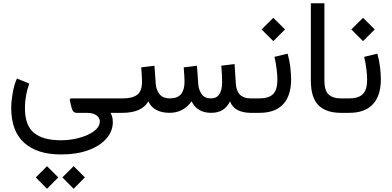

<svg xmlns="http://www.w3.org/2000/svg" viewBox="-20 -687 2387 1169"><path d="M158.2 -178.2Q131.8 -105 131.8 -29.3Q131.8 76.7 186.8 121.8Q241.7 167 351.1 167Q394.5 167 436.8 158.4Q479 149.9 513.2 134.3Q547.4 118.7 567.6 97.9Q587.9 77.1 587.9 52.2Q587.9 30.8 567.6 15.4Q547.4 0 507.8 0H447.8Q433.6 0 426.3 -8.8Q418.9 -17.6 416 -30.3L405.3 -75.2Q402.3 -87.9 416.5 -87.9H711.4V0H653.3Q663.1 20 665 32.7Q667 45.4 667 55.7Q667 112.3 627.4 157.2Q587.9 202.1 517.1 227.8Q446.3 253.4 351.6 253.4Q206.5 253.4 127.4 182.6Q48.3 111.8 48.3 -29.8Q48.3 -69.3 57.1 -119.9Q65.9 -170.4 83 -209ZM359.9 393.1 428.2 324.7 497.1 393.1 428.2 462.4ZM197.8 393.1 266.1 324.7 335 393.1 266.1 462.4Z M1264.6 -87.9Q1332.5 -87.9 1332.5 -189Q1332.5 -205.6 1331.3 -230Q1330.1 -254.4 1327.6 -287.1L1408.2 -296.9L1416 -176.3Q1421.9 -87.9 1506.3 -87.9H1521V0H1507.3Q1459.5 0 1426.5 -17.1Q1393.6 -34.2 1380.9 -69.8Q1362.3 -34.2 1334.7 -17.1Q1307.1 0 1265.1 0Q1181.2 0 1146.5 -69.8Q1095.7 0 1012.2 0Q914.6 -1 883.3 -69.8Q842.8 0 725.6 0H691.9V-87.9H726.6Q786.1 -87.9 815.4 -110.1Q844.7 -132.3 844.7 -189.9Q844.7 -202.6 843.5 -224.1Q842.3 -245.6 839.8 -276.9L920.4 -286.6L928.2 -176.3Q931.2 -137.7 952.1 -112.8Q973.1 -87.9 1013.2 -87.9Q1061.5 -87.9 1082.5 -114.3Q1103.5 -140.6 1103.5 -189.9Q1103.5 -201.7 1102.3 -223.4Q1101.1 -245.1 1098.6 -276.9L1179.2 -286.6L1187 -176.3Q1189.5 -139.2 1208 -113.5Q1226.6 -87.9 1264.6 -87.9Z M1752.4 -203.1Q1752.4 -105 1704.1 -52.5Q1655.8 0 1559.6 0H1501.5V-87.9H1559.6Q1616.2 -87.9 1642.6 -114Q1668.9 -140.1 1668.9 -201.7Q1668.9 -230.5 1664.1 -268.3Q1659.2 -306.2 1650.9 -340.8L1731 -360.4Q1742.2 -322.3 1747.3 -280.5Q1752.4 -238.8 1752.4 -203.1ZM1572.8 -507.8 1644 -578.6 1715.3 -507.8 1644 -436.5Z M2067.4 0H2055.2Q1965.8 0 1919.2 -45.9Q1872.6 -91.8 1872.6 -197.8V-667H1955.1V-197.3Q1955.1 -135.3 1981 -111.6Q2006.8 -87.9 2055.2 -87.9H2067.4Z M2298.8 -203.1Q2298.8 -105 2250.5 -52.5Q2202.1 0 2106 0H2047.9V-87.9H2106Q2162.6 -87.9 2189 -114Q2215.3 -140.1 2215.3 -201.7Q2215.3 -230.5 2210.4 -268.3Q2205.6 -306.2 2197.3 -340.8L2277.3 -360.4Q2288.6 -322.3 2293.7 -280.5Q2298.8 -238.8 2298.8 -203.1ZM2119.1 -507.8 2190.4 -578.6 2261.7 -507.8 2190.4 -436.5Z"/></svg>

Font: Vazir WOL-UI
Style: Regular-WOL-UI
Weight: 400
Designer: Saber Rastikerdar
Foundry: Saber Rastikerdar
Version: Version 30.1.0